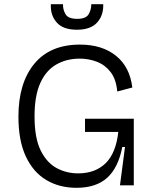

<svg xmlns="http://www.w3.org/2000/svg" viewBox="-20 -885 731 917"><path d="M345 12Q264 12 201.5 -25Q139 -62 103.5 -137.5Q68 -213 68 -328Q68 -488 143.5 -580Q219 -672 362 -672Q467 -672 533.5 -619Q600 -566 612 -467L540 -448Q535 -506 508.5 -540.5Q482 -575 443 -590Q404 -605 361 -605Q298 -605 249 -577Q200 -549 172.5 -488.5Q145 -428 145 -329Q145 -225 174.5 -166Q204 -107 251 -82Q298 -57 353 -57Q435 -57 484.5 -105.5Q534 -154 545 -255H386V-318H619V0H553L577 -183H564Q545 -84 492 -36Q439 12 345 12ZM223 -865H281Q280 -839 293 -817Q306 -795 349 -795Q390 -795 403 -816.5Q416 -838 416 -865H473Q475 -812 444 -777.5Q413 -743 347 -743Q281 -743 250.5 -778Q220 -813 223 -865Z"/></svg>

Font: Bricolage Grotesque 12pt Light
Style: Regular
Weight: 300
Designer: Mathieu Triay
Foundry: Atelier Triay
Version: Version 1.001; ttfautohint (v1.8.4.7-5d5b);gftools[0.9.33.de